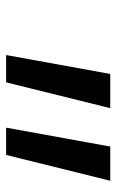

<svg xmlns="http://www.w3.org/2000/svg" viewBox="106 -946 387 640"><g transform="rotate(90 300.0 -626.5)"><path d="M406 -453 469 -800H583L497 -453ZM164 -453 227 -800H341L255 -453Z"/></g></svg>

Font: Victor Mono Thin SemiBold
Style: Italic
Weight: 600
Italic angle: -12°
Monospace: yes
Version: Version 1.561;gftools[0.9.30]